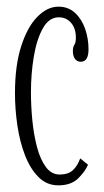

<svg xmlns="http://www.w3.org/2000/svg" viewBox="-20 -547 314 577"><path d="M155.5 10Q120.5 10 95.8 -14.8Q71 -39.5 55.2 -80.2Q39.5 -121 32.2 -170Q25 -219 25 -267Q25 -350.5 43.8 -408.5Q62.5 -466.5 92.5 -496.8Q122.5 -527 155.5 -527Q185.5 -527 205.8 -508Q226 -489 236 -459.8Q246 -430.5 246 -399Q246 -361.5 223 -361.5Q211 -361.5 205 -370.5Q199 -379.5 199 -393Q199 -406.5 203.5 -412.5Q208 -418.5 208 -434.5Q208 -461.5 193.8 -478.2Q179.5 -495 156.5 -495Q127.5 -495 109 -462.2Q90.5 -429.5 81.8 -378Q73 -326.5 73 -269.5Q73 -228.5 77.2 -185.2Q81.5 -142 91.2 -105Q101 -68 117.8 -45.2Q134.5 -22.5 159 -22.5Q185 -22.5 199 -35.5Q213 -48.5 221 -71L244.5 -52Q236.5 -32.5 215.2 -11.2Q194 10 155.5 10Z"/></svg>

Font: Imbue 10pt ExtraLight
Style: Regular
Weight: 200
Designer: Tyler Finck
Foundry: Etcetera Type Company
Version: Version 1.102; ttfautohint (v1.8.3)